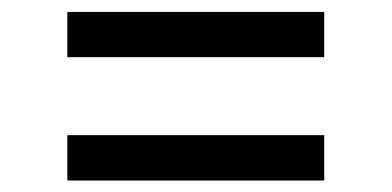

<svg xmlns="http://www.w3.org/2000/svg" viewBox="-20 -448 668 327"><path d="M94.7 -427.7H532.2V-350.6H94.7ZM94.7 -217.8H532.2V-140.6H94.7Z"/></svg>

Font: Intratopia Thin
Style: Regular
Weight: 100
Designer: Rasmus Andersson
Foundry: rsms
Version: Version 3.000;Glyphs 3.2.3 (3260)